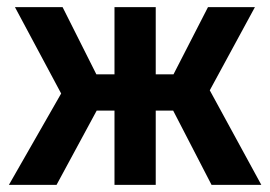

<svg xmlns="http://www.w3.org/2000/svg" viewBox="-20 -520 760 540"><path d="M467 -209H418V0H302V-209H252L139 0H5L152 -257L22 -500H156L251 -311H302V-500H418V-311H468L565 -500H697L570 -266L715 0H575Z"/></svg>

Font: Retni Sans
Style: Bold
Weight: 700
Designer: Vitaly Kuzmin
Foundry: ParaType Ltd.
Version: Version 1.00;March 2, 2019;FontCreator 11.5.0.2425 64-bit; t